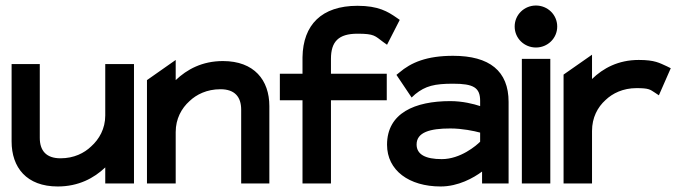

<svg xmlns="http://www.w3.org/2000/svg" viewBox="-20 -664 2455 695"><path d="M22 -152C22 -58 76 11 189 11C264 11 320 -19 361 -58V0H465V-432H361V-246C361 -198 339 -160 310 -134C285 -110 248 -91 199 -91C147 -91 124 -119 124 -165V-432H22Z M512 0H616V-186C616 -234 637 -272 666 -298C691 -322 729 -341 778 -341C830 -341 853 -313 853 -267V0H955V-280C955 -374 900 -443 787 -443C712 -443 657 -413 616 -374V-447L512 -374Z M993 -301H1075V0H1178V-301H1380V-397H1178V-451C1178 -513 1205 -542 1274 -542C1336 -542 1337 -534 1367 -512L1381 -502L1427 -592L1417 -599C1384 -622 1350 -643 1274 -643C1144 -643 1077 -574 1075 -457V-397H993Z M1381 -140C1381 -47 1461 11 1575 11C1639 11 1694 -20 1725 -43V0H1821V-295C1821 -407 1752 -462 1620 -462C1525 -462 1468 -438 1425 -401L1415 -393L1470 -311L1483 -323C1520 -353 1553 -361 1620 -361C1694 -361 1718 -347 1718 -299V-280C1694 -288 1654 -298 1610 -298C1482 -298 1381 -255 1381 -140ZM1488 -141C1488 -185 1536 -199 1610 -199C1653 -199 1696 -190 1718 -184V-151C1704 -137 1647 -88 1579 -88C1520 -88 1488 -105 1488 -141Z M1843 -568C1843 -525 1878 -492 1920 -492C1962 -492 1997 -525 1997 -568C1997 -611 1962 -644 1920 -644C1878 -644 1843 -611 1843 -568ZM1869 0H1972V-451H1869Z M2020 0H2123V-190C2123 -238 2143 -276 2172 -302C2197 -326 2235 -345 2284 -345C2329 -345 2333 -340 2350 -329L2365 -319L2408 -417L2394 -424C2367 -436 2351 -447 2292 -447C2218 -447 2163 -417 2123 -378V-466L2020 -394Z"/></svg>

Font: Charger Sport
Style: BlkExt
Weight: 900
Designer: Jasper
Foundry: Cannot Into Space Fonts
Version: Version 1.1